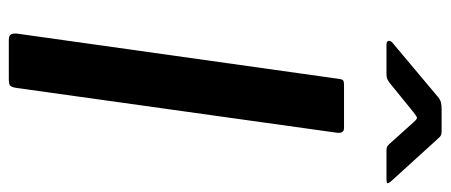

<svg xmlns="http://www.w3.org/2000/svg" viewBox="-306 -692 998 425"><g transform="rotate(90 192.5 -479.0)"><path d="M263 -742Q276 -742 273 -724L174 -16Q172 -5 168.5 -2.5Q165 0 154 0H68Q58 0 55.5 -5Q53 -10 54 -19L154 -730Q155 -738 157.5 -740Q160 -742 166 -742ZM295 -846 250 -896Q243 -904 240 -903.5Q237 -903 227 -895L163 -843Q156 -838 152.5 -837Q149 -836 142 -836H78Q71 -836 70 -840.5Q69 -845 75 -850L193 -949Q200 -955 206 -956.5Q212 -958 221 -958H271Q279 -958 283 -953.5Q287 -949 290 -946L380 -847Q386 -840 385 -838Q384 -836 376 -836H312Q306 -836 302.5 -838.5Q299 -841 295 -846Z"/></g></svg>

Font: Libre Franklin Medium
Style: Italic
Weight: 500
Italic angle: -8°
Designer: Pablo Impallari, Rodrigo Fuenzalida, Nhung Nguyen
Foundry: Impallari Type
Version: Version 3.000